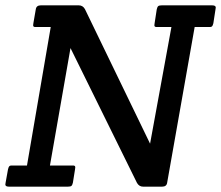

<svg xmlns="http://www.w3.org/2000/svg" viewBox="-28 -699 828 719"><path d="M766 -679Q780 -679 780 -671Q780 -668 779 -664L771 -612Q769 -603 765.5 -600Q762 -597 752 -598H701L598 -15Q596 0 579 0H508Q493 0 485 -14L236 -519L159 -79H240Q250 -80 252.5 -77Q255 -74 253 -65L245 -15Q243 -6 239.5 -3Q236 0 226 0H6Q-8 0 -8 -8Q-8 -11 -7 -15L2 -65Q4 -74 7.5 -77Q11 -80 21 -79H73L162 -598H110Q100 -597 97.5 -600Q95 -603 97 -612L106 -664Q108 -679 125 -679H267Q282 -679 290 -665L534 -161L614 -598H564Q554 -597 551.5 -600Q549 -603 551 -612L559 -664Q561 -673 564.5 -676Q568 -679 578 -679Z"/></svg>

Font: Crete Round
Style: Italic
Weight: 400
Designer: Veronika Burian
Foundry: TypeTogether
Version: Version 1.001; ttfautohint (v1.6)